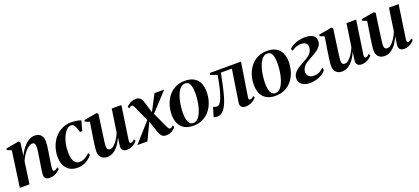

<svg xmlns="http://www.w3.org/2000/svg" viewBox="35 -1402 4995 2291"><g transform="rotate(-20 2532.0 -257.0)"><path d="M203 -341Q218.5 -376 240.2 -408.8Q262 -441.5 288.8 -468Q315.5 -494.5 346.2 -510Q377 -525.5 411 -525.5Q462.5 -525.5 488.8 -495.2Q515 -465 515 -413Q515 -390.5 511.8 -362Q508.5 -333.5 503.5 -302.2Q498.5 -271 493.5 -239.5Q489.5 -211.5 484.5 -180.8Q479.5 -150 476 -123.2Q472.5 -96.5 471.5 -80Q471.5 -63.5 476.2 -57.2Q481 -51 489 -51Q498 -51 509.8 -57Q521.5 -63 535.5 -77L546.5 -55.5Q536 -42 516.8 -26.5Q497.5 -11 470 0Q442.5 11 405.5 11Q388.5 11 374.2 4.5Q360 -2 351.8 -15.5Q343.5 -29 343.5 -50Q344 -60.5 346 -79.8Q348 -99 351.8 -123.2Q355.5 -147.5 359.8 -173.8Q364 -200 367.5 -223.5Q371.5 -248.5 375.2 -272.8Q379 -297 382.2 -319Q385.5 -341 387.2 -359.5Q389 -378 389 -390.5Q388.5 -410 385 -422.2Q381.5 -434.5 373 -440.5Q364.5 -446.5 349 -446.5Q330.5 -446.5 308.5 -432Q286.5 -417.5 264.8 -393Q243 -368.5 224.5 -338.2Q206 -308 194 -276L155.5 0H33L96.5 -454.5L40 -476L43 -495.5L206 -524.5L225.5 -510Z M765.5 11Q679 11 630.5 -43.8Q582 -98.5 582 -192.5Q582 -255 601.5 -314.5Q621 -374 658.8 -421.5Q696.5 -469 752 -497.2Q807.5 -525.5 879 -525.5Q907 -525.5 940.5 -520.5Q974 -515.5 998.5 -505L964 -380.5L935.5 -381Q923 -423 912.8 -447.2Q902.5 -471.5 890.8 -481.8Q879 -492 861 -492Q835 -492 809.8 -470.2Q784.5 -448.5 763.8 -409.2Q743 -370 730.8 -316.5Q718.5 -263 719 -199Q719 -149.5 729.8 -115.5Q740.5 -81.5 761 -63.8Q781.5 -46 810.5 -46Q836 -46 859.8 -55Q883.5 -64 904.2 -78.8Q925 -93.5 941 -111L955 -86Q937.5 -63 910.5 -40.8Q883.5 -18.5 847.2 -3.8Q811 11 765.5 11Z M1143 11.5Q1110 11.5 1086.8 -1.8Q1063.5 -15 1051 -39Q1038.5 -63 1038.5 -95.5Q1038.5 -110 1040.8 -132.8Q1043 -155.5 1046.5 -181.8Q1050 -208 1053.8 -231.8Q1057.5 -255.5 1059.5 -271L1088.5 -454.5L1031.5 -477L1035 -496.5L1197.5 -524.5L1216.5 -509.5L1184.5 -281Q1182 -262.5 1178.8 -238.2Q1175.5 -214 1172.2 -190.2Q1169 -166.5 1167 -147.5Q1165 -128.5 1165 -119Q1165 -101 1168.8 -89Q1172.5 -77 1181.2 -71.2Q1190 -65.5 1204.5 -65.5Q1229 -65.5 1254.8 -88Q1280.5 -110.5 1304 -147Q1327.5 -183.5 1344 -225L1387 -514H1509.5L1446.5 -85Q1444.5 -68 1449.2 -59.2Q1454 -50.5 1463.5 -50.5Q1473.5 -50.5 1485.8 -57.2Q1498 -64 1510.5 -78L1522 -55.5Q1510.5 -39.5 1491 -24.2Q1471.5 -9 1446.2 1Q1421 11 1392.5 11Q1355.5 11 1339.8 -6.5Q1324 -24 1324 -49Q1324 -53.5 1325.5 -66.5Q1327 -79.5 1329.5 -96.5Q1332 -113.5 1334.8 -131.2Q1337.5 -149 1339.5 -163H1338Q1323 -129 1303.5 -97.5Q1284 -66 1259.8 -41.5Q1235.5 -17 1206.2 -2.8Q1177 11.5 1143 11.5Z M1890.5 9.5Q1870 9.5 1854.8 3Q1839.5 -3.5 1827.2 -20.8Q1815 -38 1803.5 -70L1742.5 -248.5L1767.5 -240L1653.5 0L1525.5 0.5L1758.5 -262.5L1746.5 -222L1654 -429.5Q1646 -447 1639 -455.2Q1632 -463.5 1620.5 -463.5Q1610 -463.5 1601.2 -458.2Q1592.5 -453 1585 -445L1573 -466Q1583 -478.5 1600.5 -491.8Q1618 -505 1642.2 -514.5Q1666.5 -524 1696.5 -524Q1719 -524 1734.5 -516.8Q1750 -509.5 1761.2 -492.5Q1772.5 -475.5 1781 -447L1830.5 -284L1809.5 -283L1929.5 -512.5H2052.5L1816 -257L1830.5 -300L1930 -85.5Q1938.5 -67.5 1945.2 -59.8Q1952 -52 1962.5 -52Q1972 -52 1980.8 -57.8Q1989.5 -63.5 2000.5 -74.5L2013 -52.5Q2000 -35.5 1982.5 -21.5Q1965 -7.5 1942 1Q1919 9.5 1890.5 9.5Z M2317 -527Q2386 -527 2431 -501.5Q2476 -476 2498 -428.8Q2520 -381.5 2520 -315.5Q2520 -251.5 2501.5 -192.5Q2483 -133.5 2446.8 -87.2Q2410.5 -41 2357.5 -14.2Q2304.5 12.5 2236 12.5Q2167.5 12.5 2122.5 -13.2Q2077.5 -39 2055.8 -86.5Q2034 -134 2033.5 -197.5Q2033.5 -263.5 2052.5 -322.8Q2071.5 -382 2108 -428Q2144.5 -474 2197.2 -500.5Q2250 -527 2317 -527ZM2311 -496Q2280.5 -496 2256.8 -475.2Q2233 -454.5 2216 -419.8Q2199 -385 2188 -342Q2177 -299 2171.8 -254Q2166.5 -209 2166.5 -168.5Q2166.5 -121.5 2174.8 -88Q2183 -54.5 2200.2 -36.5Q2217.5 -18.5 2244 -18.5Q2274 -18.5 2297.5 -39.2Q2321 -60 2338 -95Q2355 -130 2366 -173Q2377 -216 2382.2 -260.8Q2387.5 -305.5 2387.5 -345.5Q2387.5 -389.5 2381 -423.2Q2374.5 -457 2358 -476.5Q2341.5 -496 2311 -496Z M2960.5 -82.5Q2957.5 -63.5 2963.8 -57Q2970 -50.5 2977 -50.5Q2986 -50.5 2998 -56.5Q3010 -62.5 3024.5 -77L3035.5 -55Q3024.5 -41 3005 -25.8Q2985.5 -10.5 2959.2 0.2Q2933 11 2900.5 11Q2865 11 2846.8 -8.2Q2828.5 -27.5 2834 -63L2897 -471.5H2758Q2740 -382.5 2723.5 -307Q2707 -231.5 2689.2 -172.5Q2671.5 -113.5 2649.5 -74.5Q2625.5 -32 2599 -12Q2572.5 8 2539.5 8Q2526 8 2512.5 4.5Q2499 1 2494.5 -2.5L2530 -119Q2534.5 -117 2542.2 -114.2Q2550 -111.5 2559.2 -109.2Q2568.5 -107 2577 -107Q2594.5 -107 2609 -123Q2623.5 -139 2635.8 -164.5Q2648 -190 2657.2 -219.2Q2666.5 -248.5 2673.5 -274Q2682.5 -308 2689.8 -342.5Q2697 -377 2702.5 -407.5Q2708 -438 2711.5 -459.5L2627 -489.5L2631.5 -512.5H3028Z M3360 -527Q3429 -527 3474 -501.5Q3519 -476 3541 -428.8Q3563 -381.5 3563 -315.5Q3563 -251.5 3544.5 -192.5Q3526 -133.5 3489.8 -87.2Q3453.5 -41 3400.5 -14.2Q3347.5 12.5 3279 12.5Q3210.5 12.5 3165.5 -13.2Q3120.5 -39 3098.8 -86.5Q3077 -134 3076.5 -197.5Q3076.5 -263.5 3095.5 -322.8Q3114.5 -382 3151 -428Q3187.5 -474 3240.2 -500.5Q3293 -527 3360 -527ZM3354 -496Q3323.5 -496 3299.8 -475.2Q3276 -454.5 3259 -419.8Q3242 -385 3231 -342Q3220 -299 3214.8 -254Q3209.5 -209 3209.5 -168.5Q3209.5 -121.5 3217.8 -88Q3226 -54.5 3243.2 -36.5Q3260.5 -18.5 3287 -18.5Q3317 -18.5 3340.5 -39.2Q3364 -60 3381 -95Q3398 -130 3409 -173Q3420 -216 3425.2 -260.8Q3430.5 -305.5 3430.5 -345.5Q3430.5 -389.5 3424 -423.2Q3417.5 -457 3401 -476.5Q3384.5 -496 3354 -496Z M3713.5 10Q3674.5 10 3643.8 -3Q3613 -16 3595.8 -39.8Q3578.5 -63.5 3579 -96Q3579.5 -131.5 3597 -157.2Q3614.5 -183 3642.5 -203Q3670.5 -223 3703.5 -240.5Q3736.5 -258 3767.5 -276.5Q3810.5 -302 3831.2 -332.2Q3852 -362.5 3852.5 -400Q3853 -423 3841.8 -437.8Q3830.5 -452.5 3812.8 -459.2Q3795 -466 3776 -466Q3741.5 -466 3710.2 -455.5Q3679 -445 3651.5 -422.5L3640.5 -453Q3663.5 -475 3695.2 -491Q3727 -507 3764.5 -516.2Q3802 -525.5 3842 -525.5Q3907.5 -525.5 3943.8 -500.8Q3980 -476 3979 -430.5Q3978.5 -396.5 3961 -370.5Q3943.5 -344.5 3915.2 -323.8Q3887 -303 3853.2 -284.8Q3819.5 -266.5 3787 -248Q3762.5 -234.5 3743.8 -216.8Q3725 -199 3714.2 -177.8Q3703.5 -156.5 3703 -131Q3703 -107.5 3714.8 -90.8Q3726.5 -74 3746 -65.2Q3765.5 -56.5 3787.5 -56.5Q3824 -56.5 3852.5 -67.8Q3881 -79 3915 -113L3923 -80Q3897.5 -47 3863 -27.5Q3828.5 -8 3790.2 1Q3752 10 3713.5 10Z M4124 11.5Q4091 11.5 4067.8 -1.8Q4044.5 -15 4032 -39Q4019.5 -63 4019.5 -95.5Q4019.5 -110 4021.8 -132.8Q4024 -155.5 4027.5 -181.8Q4031 -208 4034.8 -231.8Q4038.5 -255.5 4040.5 -271L4069.5 -454.5L4012.5 -477L4016 -496.5L4178.5 -524.5L4197.5 -509.5L4165.5 -281Q4163 -262.5 4159.8 -238.2Q4156.5 -214 4153.2 -190.2Q4150 -166.5 4148 -147.5Q4146 -128.5 4146 -119Q4146 -101 4149.8 -89Q4153.5 -77 4162.2 -71.2Q4171 -65.5 4185.5 -65.5Q4210 -65.5 4235.8 -88Q4261.5 -110.5 4285 -147Q4308.5 -183.5 4325 -225L4368 -514H4490.5L4427.5 -85Q4425.5 -68 4430.2 -59.2Q4435 -50.5 4444.5 -50.5Q4454.5 -50.5 4466.8 -57.2Q4479 -64 4491.5 -78L4503 -55.5Q4491.5 -39.5 4472 -24.2Q4452.5 -9 4427.2 1Q4402 11 4373.5 11Q4336.5 11 4320.8 -6.5Q4305 -24 4305 -49Q4305 -53.5 4306.5 -66.5Q4308 -79.5 4310.5 -96.5Q4313 -113.5 4315.8 -131.2Q4318.5 -149 4320.5 -163H4319Q4304 -129 4284.5 -97.5Q4265 -66 4240.8 -41.5Q4216.5 -17 4187.2 -2.8Q4158 11.5 4124 11.5Z M4663.5 11.5Q4630.5 11.5 4607.2 -1.8Q4584 -15 4571.5 -39Q4559 -63 4559 -95.5Q4559 -110 4561.2 -132.8Q4563.5 -155.5 4567 -181.8Q4570.5 -208 4574.2 -231.8Q4578 -255.5 4580 -271L4609 -454.5L4552 -477L4555.5 -496.5L4718 -524.5L4737 -509.5L4705 -281Q4702.5 -262.5 4699.2 -238.2Q4696 -214 4692.8 -190.2Q4689.5 -166.5 4687.5 -147.5Q4685.5 -128.5 4685.5 -119Q4685.5 -101 4689.2 -89Q4693 -77 4701.8 -71.2Q4710.5 -65.5 4725 -65.5Q4749.5 -65.5 4775.2 -88Q4801 -110.5 4824.5 -147Q4848 -183.5 4864.5 -225L4907.5 -514H5030L4967 -85Q4965 -68 4969.8 -59.2Q4974.5 -50.5 4984 -50.5Q4994 -50.5 5006.2 -57.2Q5018.5 -64 5031 -78L5042.5 -55.5Q5031 -39.5 5011.5 -24.2Q4992 -9 4966.8 1Q4941.5 11 4913 11Q4876 11 4860.2 -6.5Q4844.5 -24 4844.5 -49Q4844.5 -53.5 4846 -66.5Q4847.5 -79.5 4850 -96.5Q4852.5 -113.5 4855.2 -131.2Q4858 -149 4860 -163H4858.5Q4843.5 -129 4824 -97.5Q4804.5 -66 4780.2 -41.5Q4756 -17 4726.8 -2.8Q4697.5 11.5 4663.5 11.5Z"/></g></svg>

Font: Merriweather 120pt SemiBold
Style: Italic
Weight: 600
Italic angle: -7.8°
Version: Version 2.101